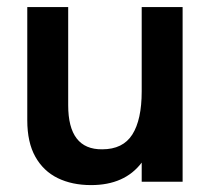

<svg xmlns="http://www.w3.org/2000/svg" viewBox="-20 -513 600 542"><path d="M237 9.5Q183.5 9.5 143 -10.2Q102.5 -30 79.8 -70.5Q57 -111 57 -173.5V-493H172.5V-216Q172.5 -90.5 268.5 -91.5Q327 -91.5 353.5 -133.2Q380 -175 380 -255V-493H495.5V0H380V-54Q332 9.5 237 9.5Z"/></svg>

Font: Acari Sans Neue
Style: Bold
Weight: 700
Designer: Alfredo Marco Pradil (font), Cristiano Sobral (main changes)
Foundry: Hanken Design Co. (font), Cristiano Sobral (main changes)
Version: Version 2.459;March 19, 2022;FontCreator 14.0.0.2808 64-bit;